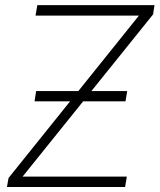

<svg xmlns="http://www.w3.org/2000/svg" viewBox="-20 -748 638 768"><path d="M7.8 0 14.2 -36.1 535.6 -685.5H122.1L129.4 -727.5H598.1L592.3 -690.4L70.3 -41.5H487.3L480.5 0ZM118.2 -342.8 124.5 -383.8H488.8L481.9 -342.8Z"/></svg>

Font: Inter 28pt ExtraLight
Style: Italic
Weight: 250
Italic angle: -9.3988°
Designer: Rasmus Andersson
Foundry: rsms
Version: Version 4.001;git-66647c0bb